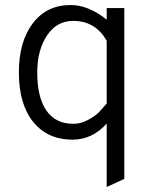

<svg xmlns="http://www.w3.org/2000/svg" viewBox="-20 -543 604 763"><path d="M268 12Q169 12 112 -58.5Q55 -129 55 -255Q55 -377 110 -450Q165 -523 261 -523Q331 -523 404 -465V-511H474V168L404 200V-52Q347 12 268 12ZM271 -51Q301 -51 329 -66Q357 -81 371 -95Q385 -109 404 -132V-381Q359 -460 271 -460Q205 -460 166.5 -401.5Q128 -343 128 -255Q128 -156 164.5 -103.5Q201 -51 271 -51Z"/></svg>

Font: Overpass Light
Style: Regular
Weight: 300
Designer: Delve Withrington, Thomas Jockin
Foundry: Delve Fonts
Version: Version 3.000;DELV;Overpass